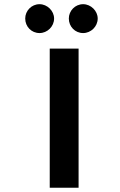

<svg xmlns="http://www.w3.org/2000/svg" viewBox="-20 -883 563 903"><path d="M371.1 -863.3C333 -863.3 303.7 -832 303.7 -795.9C303.7 -757.8 333 -727.5 371.1 -727.5C407.2 -727.5 439.5 -757.8 439.5 -795.9C439.5 -832 407.2 -863.3 371.1 -863.3ZM166 -863.3C127.9 -863.3 98.6 -832 98.6 -795.9C98.6 -757.8 127.9 -727.5 166 -727.5C202.1 -727.5 234.4 -757.8 234.4 -795.9C234.4 -832 202.1 -863.3 166 -863.3ZM213.9 0H349.6V-654.3H213.9Z"/></svg>

Font: Sen-gleads
Style: Bold
Weight: 700
Designer: Kosal Sen, Philatype
Foundry: Philatype
Version: Version 1.004; ttfautohint (v1.8.3)